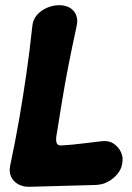

<svg xmlns="http://www.w3.org/2000/svg" viewBox="-20 -702 505 737"><path d="M94 15Q71 16 51.5 6Q32 -4 23 -23Q14 -42 19 -66Q39 -160 54 -247Q69 -334 81.5 -420.5Q94 -507 104 -601Q106 -626 121.5 -644Q137 -662 160 -672Q183 -682 207 -682Q244 -682 263 -659.5Q282 -637 274 -601Q257 -523 243.5 -454.5Q230 -386 219 -318.5Q208 -251 196 -177Q194 -160 198.5 -151Q203 -142 220 -144Q256 -146 295 -151Q334 -156 371 -160Q398 -163 416.5 -150.5Q435 -138 444.5 -117.5Q454 -97 449 -74Q446 -53 431.5 -35Q417 -17 395.5 -5Q374 7 347 8Z"/></svg>

Font: Winky Sans
Style: Bold Italic
Weight: 700
Italic angle: -8.97852°
Designer: Simon Atzbach
Foundry: typofactur
Version: Version 1.205